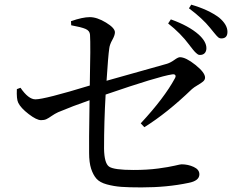

<svg xmlns="http://www.w3.org/2000/svg" viewBox="-20 -818 1040 828"><path d="M287.1 -709 286.1 -726.6Q335.9 -744.1 367.2 -744.1Q398.4 -744.1 437 -720.7Q475.6 -697.3 475.6 -678.7Q475.6 -666 464.4 -646Q453.1 -626 451.2 -609.4Q446.3 -576.2 439.5 -469.7Q447.3 -471.7 700.2 -543Q715.8 -547.9 731.9 -559.6Q748 -571.3 755.9 -571.3Q781.2 -571.3 822.8 -538.1Q864.3 -504.9 864.3 -483.4Q864.3 -473.6 855.5 -466.3Q846.7 -459 831.5 -450.2Q816.4 -441.4 807.6 -433.6Q700.2 -330.1 602.5 -269.5L586.9 -286.1Q688.5 -395.5 734.4 -480.5Q739.3 -489.3 735.8 -494.1Q732.4 -499 721.7 -497.1Q663.1 -488.3 435.5 -410.2Q428.7 -293 428.7 -176.8Q429.7 -114.3 450.2 -99.6Q470.7 -85 555.7 -85Q615.2 -85 662.1 -91.3Q709 -97.7 733.4 -103.5Q757.8 -109.4 762.7 -109.4Q791 -109.4 815.4 -98.1Q839.8 -86.9 839.8 -66.4Q839.8 -38.1 793 -29.3Q701.2 -9.8 589.8 -9.8Q535.2 -9.8 502.9 -12.2Q470.7 -14.6 440.4 -22.9Q410.2 -31.2 396 -47.4Q381.8 -63.5 373 -90.3Q364.3 -117.2 364.3 -158.2Q363.3 -188.5 366.2 -385.7Q293 -360.4 230.5 -334Q215.8 -327.1 202.6 -317.9Q189.5 -308.6 180.2 -304.2Q170.9 -299.8 157.2 -299.8Q137.7 -299.8 103.5 -326.2Q69.3 -352.5 58.6 -375Q50.8 -390.6 52.7 -433.6L68.4 -439.5Q102.5 -389.6 132.8 -389.6Q171.9 -389.6 367.2 -449.2Q371.1 -625 368.2 -668Q367.2 -685.5 348.6 -693.4Q330.1 -701.2 287.1 -709ZM705.1 -716.8 716.8 -734.4Q793.9 -707 836.9 -668.9Q870.1 -638.7 870.1 -610.4Q870.1 -596.7 862.8 -588.9Q855.5 -581.1 842.8 -581.1Q839.8 -581.1 837.4 -581.5Q835 -582 832.5 -584Q830.1 -585.9 828.1 -587.4Q826.2 -588.9 823.2 -591.8Q820.3 -594.7 818.4 -596.7Q816.4 -598.6 813 -603Q809.6 -607.4 807.6 -609.9Q805.7 -612.3 801.8 -617.2Q797.9 -622.1 795.9 -625Q758.8 -674.8 705.1 -716.8ZM794.9 -782.2 804.7 -797.9Q878.9 -776.4 924.8 -742.2Q960.9 -711.9 960.9 -680.7Q960.9 -652.3 934.6 -652.3Q926.8 -652.3 920.9 -657.2Q915 -662.1 902.8 -677.2Q890.6 -692.4 885.7 -698.2Q853.5 -738.3 794.9 -782.2Z"/></svg>

Font: GenYoMin TW TTF Medium
Style: Regular
Weight: 500
Version: Version 1.300